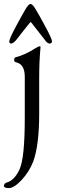

<svg xmlns="http://www.w3.org/2000/svg" viewBox="-55 -668 288 975"><path d="M25.4 -532.7Q59.1 -595.2 74.7 -621.6Q90.3 -647.9 100.1 -647.9Q109.9 -647.9 126 -621.1Q142.6 -594.2 175.8 -532.2Q209 -470.2 209 -458.5Q209 -446.8 196.8 -446.8Q184.6 -446.8 169.9 -469.2Q151.9 -493.2 104 -553.2Q100.1 -558.1 97.2 -553.2Q67.4 -517.1 30.8 -469.2Q13.7 -447.3 1 -446.8Q-7.8 -446.8 -7.8 -458.5Q-7.8 -470.2 25.4 -532.7ZM144 -274.9V-90.8Q144 69.3 113.8 151.9Q94.7 202.6 55.7 245.1Q16.1 287.1 -9.3 287.1Q-34.7 287.1 -35.2 276.4Q-35.2 265.6 -23.9 259.8Q17.1 250 43.9 192.9Q70.8 135.7 70.8 -68.8V-278.8Q70.8 -342.8 24.9 -352.1Q17.1 -353.5 17.1 -364.3Q17.1 -375 23.9 -377Q72.8 -389.2 126 -423.8Q150.9 -439 150.9 -429.2Q144 -356.9 144 -274.9Z"/></svg>

Font: EBGaramond
Style: Regular
Weight: 400
Version: Version 000.012g